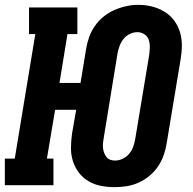

<svg xmlns="http://www.w3.org/2000/svg" viewBox="-29 -766 799 794"><path d="M445 8Q416 8 388 2.5Q360 -3 336.5 -17Q313 -31 296.5 -53Q280 -75 272 -101.5Q264 -128 264.5 -156.5Q265 -185 269 -214L286 -312H199L165 -110H192V0H-9V-110H32L117 -625H91V-735H291V-625H250L217 -423H304L327 -563Q331 -588 339.5 -612Q348 -636 363 -658Q378 -680 399 -697Q420 -714 444 -724.5Q468 -735 493 -740.5Q518 -746 543 -746Q573 -746 600 -739Q627 -732 650.5 -718Q674 -704 690.5 -682Q707 -660 715 -634Q723 -608 723 -579Q723 -550 718 -521L660 -172Q656 -147 647.5 -123Q639 -99 624 -77Q609 -55 588 -38Q567 -21 543.5 -10.5Q520 0 494.5 4Q469 8 445 8ZM447 -102Q463 -102 478.5 -109.5Q494 -117 505 -130Q516 -143 521.5 -158.5Q527 -174 530 -190L588 -539Q590 -555 590.5 -571Q591 -587 586 -601.5Q581 -616 568 -624.5Q555 -633 539 -633Q523 -633 507.5 -625.5Q492 -618 481.5 -604.5Q471 -591 465.5 -576Q460 -561 457 -545L400 -196Q398 -186 397 -175Q396 -164 397 -154Q398 -144 401.5 -134.5Q405 -125 411 -117Q417 -109 426.5 -105.5Q436 -102 447 -102Z"/></svg>

Font: Iosevka Etoile XBdObl
Style: Regular
Weight: 800
Italic angle: -9°
Designer: Belleve Invis
Foundry: Belleve Invis
Version: Version 15.5.2; ttfautohint (v1.8.4)